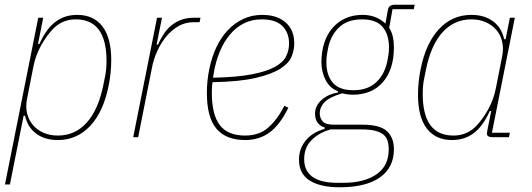

<svg xmlns="http://www.w3.org/2000/svg" viewBox="-20 -581 2251 813"><path d="M142 -506H163L141 -395H147Q175 -458 214 -488Q253 -518 307 -518Q376 -518 413.5 -469.5Q451 -421 451 -327Q451 -273 440 -218Q418 -108 362 -48Q306 12 225 12Q170 12 133.5 -15Q97 -42 86 -91H80L22 200H1ZM225 -7Q298 -7 347.5 -62Q397 -117 418 -223L425 -258Q431 -286 431 -323Q431 -499 301 -499Q244 -499 205 -459Q177 -430 153.5 -387.5Q130 -345 121 -297L94 -160Q88 -128 95 -100Q102 -72 119.5 -51.5Q137 -31 164 -19Q191 -7 225 -7Z M544 0 645 -506H666L643 -392H649Q660 -417 674 -438Q688 -459 706.5 -474Q725 -489 748.5 -497.5Q772 -506 803 -506H829L825 -487H799Q765 -487 736 -470.5Q707 -454 684.5 -427Q662 -400 646 -365Q630 -330 623 -292L565 0Z M1018 12Q937 12 896.5 -36Q856 -84 856 -187Q856 -213 858.5 -238.5Q861 -264 866 -287Q876 -338 896 -380.5Q916 -423 945 -453.5Q974 -484 1010.5 -501Q1047 -518 1090 -518Q1153 -518 1189.5 -486Q1226 -454 1226 -397Q1226 -370 1215 -342Q1204 -314 1167.5 -290.5Q1131 -267 1062.5 -251Q994 -235 880 -233Q878 -222 877.5 -209.5Q877 -197 877 -189Q877 -95 911 -51Q945 -7 1018 -7Q1077 -7 1115.5 -40.5Q1154 -74 1184 -133L1201 -125Q1166 -53 1122 -20.5Q1078 12 1018 12ZM1088 -499Q1046 -499 1012.5 -482Q979 -465 953.5 -434.5Q928 -404 910.5 -362Q893 -320 885 -270L882 -252Q982 -254 1045 -266Q1108 -278 1143.5 -297.5Q1179 -317 1191.5 -342.5Q1204 -368 1204 -397Q1204 -442 1176 -470.5Q1148 -499 1088 -499Z M1648 51Q1648 128 1589 170Q1530 212 1418 212Q1337 212 1291.5 183.5Q1246 155 1246 95Q1246 49 1274.5 14Q1303 -21 1354 -35L1355 -41Q1314 -54 1314 -100Q1314 -118 1322 -133Q1330 -148 1343.5 -159.5Q1357 -171 1374 -178.5Q1391 -186 1410 -189L1411 -195Q1393 -201 1380 -213.5Q1367 -226 1358.5 -242.5Q1350 -259 1345.5 -278.5Q1341 -298 1341 -317Q1341 -363 1353.5 -400.5Q1366 -438 1389 -464Q1412 -490 1444 -504Q1476 -518 1514 -518Q1546 -518 1570.5 -508Q1595 -498 1612 -481L1622 -536Q1624 -550 1631.5 -555.5Q1639 -561 1653 -561H1736L1732 -542H1642L1628 -463Q1639 -446 1643.5 -425Q1648 -404 1648 -381Q1648 -287 1601.5 -233.5Q1555 -180 1474 -180Q1451 -180 1429 -186Q1376 -170 1355 -149Q1334 -128 1334 -100Q1334 -82 1346 -67.5Q1358 -53 1394 -53H1515Q1589 -53 1618.5 -25.5Q1648 2 1648 51ZM1626 52Q1626 31 1621 15Q1616 -1 1603 -11.5Q1590 -22 1567.5 -27.5Q1545 -33 1511 -33H1380Q1330 -19 1299 12.5Q1268 44 1268 93Q1268 122 1279 141Q1290 160 1309 171.5Q1328 183 1353 188Q1378 193 1406 193H1436Q1521 193 1573.5 157.5Q1626 122 1626 52ZM1476 -199Q1539 -199 1575 -234.5Q1611 -270 1621 -327Q1626 -353 1626.5 -364Q1627 -375 1627 -381Q1627 -435 1600 -467Q1573 -499 1513 -499Q1450 -499 1414 -463.5Q1378 -428 1368 -371Q1363 -345 1362.5 -334Q1362 -323 1362 -317Q1362 -263 1389 -231Q1416 -199 1476 -199Z M2065 0Q2055 0 2048.5 -3.5Q2042 -7 2042 -15Q2042 -21 2044 -31L2060 -111H2054Q2026 -48 1987 -18Q1948 12 1894 12Q1825 12 1787.5 -36.5Q1750 -85 1750 -179Q1750 -233 1761 -288Q1783 -398 1839 -458Q1895 -518 1976 -518Q2031 -518 2067.5 -491Q2104 -464 2115 -415H2121L2139 -506H2160L2063 -19H2139L2135 0ZM1900 -7Q1957 -7 1996 -47Q2024 -76 2047.5 -118.5Q2071 -161 2080 -209L2107 -346Q2113 -378 2106 -406Q2099 -434 2081.5 -454.5Q2064 -475 2037 -487Q2010 -499 1976 -499Q1903 -499 1853.5 -444Q1804 -389 1783 -283L1776 -248Q1773 -234 1771.5 -218.5Q1770 -203 1770 -183Q1770 -7 1900 -7Z"/></svg>

Font: IBM Plex Sans Cond Thin
Style: Italic
Weight: 100
Width: 3
Italic angle: -11°
Designer: Mike Abbink, Paul van der Laan, Pieter van Rosmalen
Foundry: Bold Monday
Version: Version 1.3